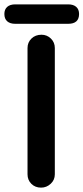

<svg xmlns="http://www.w3.org/2000/svg" viewBox="-51 -859 382 879"><path d="M137 0Q110 0 92.5 -17.5Q75 -35 75 -61V-639Q75 -665 93 -682.5Q111 -700 139 -700Q164 -700 182 -682.5Q200 -665 200 -639V-61Q200 -35 181 -17.5Q162 0 137 0ZM-31 -795Q-31 -816 -18 -827.5Q-5 -839 19 -839H261Q285 -839 298 -827.5Q311 -816 311 -795Q311 -750 261 -750H19Q-5 -750 -18 -761.5Q-31 -773 -31 -795Z"/></svg>

Font: Quicksand
Style: Bold
Weight: 700
Version: Version 3.000